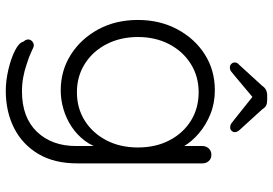

<svg xmlns="http://www.w3.org/2000/svg" viewBox="-160 -584 944 664"><g transform="rotate(90 312.0 -252.0)"><path d="M292 -523Q337 -523 375 -507.5Q413 -492 441.5 -467.5Q470 -443 486 -415.5Q502 -388 502 -363L485 -387V-480Q485 -493 493.5 -502Q502 -511 515 -511Q529 -511 537 -502Q545 -493 545 -480V-47Q545 33 512 88Q479 143 422.5 171.5Q366 200 294 200Q259 200 220.5 191Q182 182 154.5 168Q127 154 124 139Q116 130 116.5 121.5Q117 113 125 107Q135 100 146 105.5Q157 111 179 120Q189 123 206 129Q223 135 246.5 139.5Q270 144 296 144Q386 144 435.5 92.5Q485 41 485 -43V-139L496 -136Q487 -100 466.5 -73Q446 -46 418 -27.5Q390 -9 357.5 0.5Q325 10 293 10Q224 10 169 -25Q114 -60 81.5 -120Q49 -180 49 -257Q49 -333 81.5 -393.5Q114 -454 168.5 -488.5Q223 -523 292 -523ZM299 -467Q244 -467 200.5 -439.5Q157 -412 132.5 -364.5Q108 -317 108 -257Q108 -197 132.5 -149Q157 -101 200.5 -73.5Q244 -46 299 -46Q354 -46 397 -73Q440 -100 465 -147.5Q490 -195 490 -257Q490 -319 465 -366.5Q440 -414 397 -440.5Q354 -467 299 -467ZM326 -662 239 -589Q232 -583 226.5 -579Q221 -575 213 -575Q206 -575 201 -580Q196 -585 196 -591Q196 -595 197.5 -599Q199 -603 204 -607L277 -687Q288 -704 310 -704H326Q337 -704 344.5 -700.5Q352 -697 358 -687L430 -608Q434 -603 435.5 -599.5Q437 -596 437 -591Q437 -586 432.5 -581Q428 -576 421 -576Q413 -576 407 -580Q401 -584 394 -590L305 -661Z"/></g></svg>

Font: zvoove
Style: Regular
Weight: 400
Designer: Vernon Adams (Nunito) & Andrew Paglinawan (Quicksand)
Foundry: zvoove
Version: Version 3.006